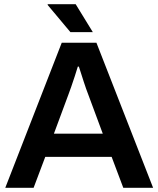

<svg xmlns="http://www.w3.org/2000/svg" viewBox="-20 -888 749 908"><path d="M5 0 272 -686H436L704 0H563L508 -146H194L139 0ZM235 -256H466L397 -442Q393 -452 387.5 -467.5Q382 -483 376 -501.5Q370 -520 364 -539Q358 -558 353 -573H348Q342 -553 333.5 -527Q325 -501 317 -478Q309 -455 304 -442ZM419 -736H313L205 -865L206 -868H338Z"/></svg>

Font: Archivo SemiBold SemiBold
Style: Regular
Weight: 600
Version: Version 2.001